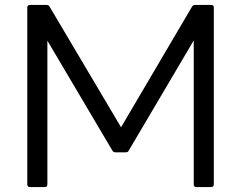

<svg xmlns="http://www.w3.org/2000/svg" viewBox="-20 -754 972 774"><path d="M101 0Q90 0 90 -11V-724Q90 -734 101 -734H168Q177 -734 180 -727L468 -241L754 -727Q758 -734 766 -734H831Q842 -734 842 -724V-11Q842 0 831 0H771Q761 0 761 -11V-591L499 -147Q496 -140 487 -140H445Q437 -140 433 -147L171 -590V-11Q171 0 161 0Z"/></svg>

Font: LINE Seed Sans KR Regular
Style: Regular
Weight: 400
Designer: LINE VX Design & Sandoll Inc & Dalton Maag Ltd
Foundry: Sandoll Inc.
Version: Version 1.000